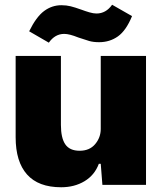

<svg xmlns="http://www.w3.org/2000/svg" viewBox="-20 -780 690 810"><path d="M46 -201V-544H237V-253Q237 -198 255.5 -171Q274 -144 316 -144Q358 -144 381.5 -172Q405 -200 405 -236V-544H596V0H412L405 -89H397Q379 -41 336.5 -15.5Q294 10 238 10Q142 10 94 -44Q46 -98 46 -201ZM310 -622Q273 -637 251 -637Q212 -637 186 -600L103 -648Q133 -709 166 -733.5Q199 -758 239 -758Q260 -758 278 -753.5Q296 -749 324 -739Q340 -733 357 -728Q374 -723 387 -723Q427 -723 453 -760L537 -712Q512 -651 477.5 -626.5Q443 -602 398 -602Q374 -602 356.5 -607Q339 -612 310 -622Z"/></svg>

Font: Mona Sans Black
Style: Regular
Weight: 900
Designer: Deni Anggara
Foundry: GitHub
Version: Version 2.000